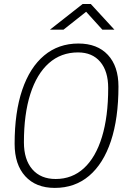

<svg xmlns="http://www.w3.org/2000/svg" viewBox="-20 -918 626 948"><path d="M250.5 9.8Q157.2 9.8 104.7 -47.9Q52.2 -105.5 52.2 -208Q52.2 -363.8 89.8 -474.4Q127.4 -585 198 -644Q268.6 -703.1 367.2 -703.1Q460.4 -703.1 512.7 -647Q564.9 -590.8 564.9 -490.7Q564.9 -333.5 527.6 -221.4Q490.2 -109.4 419.9 -49.8Q349.6 9.8 250.5 9.8ZM254.9 -34.2Q336.4 -34.2 394.5 -87.6Q452.6 -141.1 483.4 -241.7Q514.2 -342.3 514.2 -483.4Q514.2 -566.4 474.9 -612.8Q435.5 -659.2 365.2 -659.2Q281.2 -659.2 221.4 -606.2Q161.6 -553.2 129.9 -454.1Q98.1 -355 98.1 -215.3Q98.1 -129.9 139.6 -82Q181.2 -34.2 254.9 -34.2ZM226.6 -771.5 388.2 -898.4H428.2L544.9 -771.5H485.4L405.3 -859.9L293.5 -771.5Z"/></svg>

Font: Cascadia Code ExtraLight
Style: Italic
Weight: 200
Italic angle: -10°
Monospace: yes
Designer: Aaron Bell
Foundry: Saja Typeworks
Version: Version 2404.023; ttfautohint (v1.8.4)